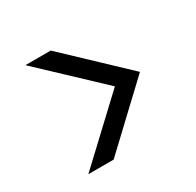

<svg xmlns="http://www.w3.org/2000/svg" viewBox="-109 -719 717 703"><g transform="rotate(-30 249.5 -367.5)"><path d="M76 -137 321 -367 76 -598H183L427 -367L183 -137Z"/></g></svg>

Font: Firefly Display
Style: Regular
Weight: 400
Designer: Colophon Foundry, Jonny Pinhorn
Foundry: Colophon Foundry
Version: Version 1.200; ttfautohint (v1.8.3)